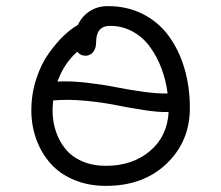

<svg xmlns="http://www.w3.org/2000/svg" viewBox="-20 -606 727 631"><path d="M328.1 4.9Q270 4.9 222.7 -15.1Q175.3 -35.2 145.3 -69.6Q115.2 -104 99.1 -148.7Q83 -193.4 83 -243.2Q83 -297.9 99.4 -347.4Q115.7 -397 140.9 -431.6Q166 -466.3 189.9 -489Q213.9 -511.7 235.8 -523.9Q249 -552.2 274.7 -569.1Q300.3 -585.9 335 -585.9Q398.4 -585.9 450 -559.6Q501.5 -533.2 534.9 -487.3Q568.4 -441.4 586.2 -380.9Q604 -320.3 604 -251Q604 -141.6 527.8 -68.4Q451.7 4.9 328.1 4.9ZM261.2 -422.9Q244.1 -422.9 233.9 -436Q190.4 -397.9 168.9 -337.9Q211.9 -340.3 264.9 -334.2Q317.9 -328.1 359.1 -319.8Q400.4 -311.5 448.7 -304.7Q497.1 -297.9 530.8 -298.8Q525.4 -342.3 510.7 -381.1Q496.1 -419.9 473.1 -451.7Q450.2 -483.4 416.3 -502.2Q382.3 -521 341.8 -521Q295.9 -521 295.9 -467.8Q295.9 -446.3 285.9 -434.6Q275.9 -422.9 261.2 -422.9ZM152.8 -243.2Q152.8 -206.5 163.6 -174.3Q174.3 -142.1 195.1 -116.5Q215.8 -90.8 250.2 -75.9Q284.7 -61 328.1 -61Q414.6 -61 472.2 -109.1Q529.8 -157.2 534.2 -237.8Q501 -236.8 451.9 -244.4Q402.8 -252 359.9 -260.7Q316.9 -269.5 260.3 -274.9Q203.6 -280.3 154.8 -275.9Q152.8 -256.3 152.8 -243.2Z"/></svg>

Font: Shantell Sans Irregular Bouncy
Style: Regular
Weight: 300
Designer: Stephen Nixon, Anya Danilova, Shantell Martin
Foundry: Arrow Type
Version: Version 1.006;[9816181b4]